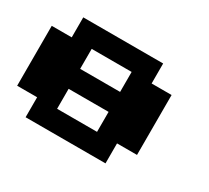

<svg xmlns="http://www.w3.org/2000/svg" viewBox="-114 -741 1006 925"><g transform="rotate(30 389.0 -278.0)"><path d="M444.4 -111.1V-222.2H222.2V-111.1ZM444.4 -444.4H222.2V-333.3H444.4ZM111.1 -111.1H0V-444.4H111.1V-555.6H555.6V-444.4H666.7V-111.1H555.6V0H111.1Z"/></g></svg>

Font: Pixeloid Sans
Style: Bold
Weight: 700
Monospace: yes
Designer: GGBot
Version: 0.3